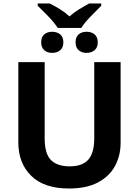

<svg xmlns="http://www.w3.org/2000/svg" viewBox="-20 -1070 796 1100"><path d="M671 -714V-252Q671 -178 638.5 -118.5Q606 -59 540.5 -24.5Q475 10 375 10Q233 10 159 -62.5Q85 -135 85 -254V-714H236V-277Q236 -189 272 -153Q308 -117 379 -117Q453 -117 486.5 -156Q520 -195 520 -278V-714ZM311 -910Q288 -944 256.5 -976.5Q225 -1009 196 -1037V-1050H265Q295 -1035 324 -1017Q353 -999 378 -976Q404 -999 433.5 -1017Q463 -1035 491 -1050H560V-1037Q533 -1010 500.5 -977Q468 -944 445 -910ZM279 -767Q251 -767 233.5 -782.5Q216 -798 216 -827Q216 -858 233.5 -873Q251 -888 279 -888Q307 -888 325 -873Q343 -858 343 -827Q343 -798 325 -782.5Q307 -767 279 -767ZM476 -767Q448 -767 430.5 -782.5Q413 -798 413 -827Q413 -858 430.5 -873Q448 -888 476 -888Q504 -888 522 -873Q540 -858 540 -827Q540 -798 522 -782.5Q504 -767 476 -767Z"/></svg>

Font: Noto IKEA Latin
Style: Bold
Weight: 700
Designer: Monotype Design Team
Foundry: Monotype Imaging Inc.
Version: Version 1.0